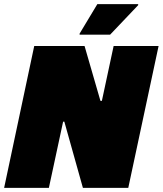

<svg xmlns="http://www.w3.org/2000/svg" viewBox="-25 -911 789 931"><path d="M-5 0 141 -688H385L462 -422H469L526 -688H744L597 0H377L287 -321H281L212 0ZM361 -743V-748L447 -891H645V-886L509 -743Z"/></svg>

Font: Saira Black
Style: Italic
Weight: 900
Italic angle: -12°
Designer: Hector Gatti with collaboration of the Omnibus-Type team
Foundry: Omnibus-Type
Version: Version 1.100; ttfautohint (v1.8.3)